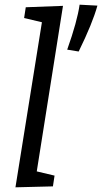

<svg xmlns="http://www.w3.org/2000/svg" viewBox="-20 -797 436 820"><path d="M90 -766 249 -772 137 -65 213 -47 206 -1 46 3 159 -702 83 -720ZM267 -585Q310 -706 320 -777L396 -773Q375 -697 316 -577Z"/></svg>

Font: Bitter Pro
Style: Italic
Weight: 400
Italic angle: -9°
Designer: Sol Matas, and Bitter project Authors
Foundry: Sol Matas
Version: Version 1.010